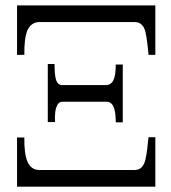

<svg xmlns="http://www.w3.org/2000/svg" viewBox="-20 -698 643 720"><path d="M43.9 2H562.5V-183.6H537.1L535.2 -168Q529.3 -107.4 522.5 -89.8Q511.7 -60.5 485.4 -60.5H127.9Q96.7 -60.5 83 -91.8Q70.3 -121.1 71.3 -182.6H43.9ZM43.9 -677.7V-492.2H71.3Q70.3 -554.7 83 -585Q97.7 -615.2 127.9 -615.2H485.4Q511.7 -615.2 522.5 -587.9Q529.3 -569.3 535.2 -510.7L537.1 -492.2H562.5V-677.7ZM379.9 -378.9H212.9Q195.3 -378.9 189.5 -401.4Q184.6 -417 184.6 -458H159.2V-240.2H186.5Q184.6 -273.4 190.4 -293.9Q198.2 -316.4 212.9 -316.4H379.9Q399.4 -316.4 407.2 -293.9Q414.1 -276.4 414.1 -239.3H440.4V-456.1H414.1Q414.1 -417 406.2 -399.4Q398.4 -380.9 379.9 -378.9Z"/></svg>

Font: Batang
Style: Regular
Weight: 400
Version: Version 2.21